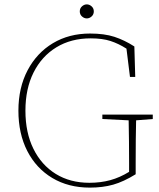

<svg xmlns="http://www.w3.org/2000/svg" viewBox="-20 -843 725 876"><path d="M390 13Q292 13 218.5 -31Q145 -75 104.5 -154Q64 -233 64 -338Q64 -443 106 -522.5Q148 -602 221.5 -646Q295 -690 391 -690Q456 -690 502 -675Q548 -660 593 -631L597 -492H573L557 -621Q521 -644 484 -656Q447 -668 394 -668Q304 -668 237 -627Q170 -586 133 -512Q96 -438 96 -338Q96 -238 132.5 -164Q169 -90 234.5 -49.5Q300 -9 388 -9Q439 -9 483 -21Q527 -33 569 -59V-99Q569 -148 568.5 -196.5Q568 -245 567 -294L447 -300V-320H677V-300L601 -294Q600 -253 599.5 -206.5Q599 -160 599 -99V-48Q544 -14 496.5 -0.5Q449 13 390 13ZM376 -759Q364 -759 354 -768Q344 -777 344 -791Q344 -805 354 -814Q364 -823 376 -823Q388 -823 398 -814Q408 -805 408 -791Q408 -777 398 -768Q388 -759 376 -759Z"/></svg>

Font: Source Serif Pro ExtraLight
Style: Regular
Weight: 200
Designer: Frank Grießhammer
Foundry: Adobe Systems Incorporated
Version: Version 3.001;hotconv 1.0.111;makeotfexe 2.5.65597